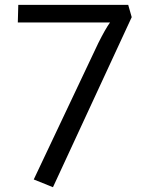

<svg xmlns="http://www.w3.org/2000/svg" viewBox="-20 -779 623 800"><path d="M389.6 -599.6Q418.9 -658.2 438.5 -685.5H54.2L56.2 -758.8H514.2L528.8 -707.5L200.7 1L120.6 -31.2Z"/></svg>

Font: Duru Sans
Style: Regular
Weight: 400
Designer: Onur Yazõcõgil
Foundry: Onur Yazõcõgil
Version: Version 1.001